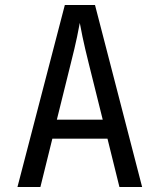

<svg xmlns="http://www.w3.org/2000/svg" viewBox="-20 -750 640 770"><path d="M50 0 240 -730H361L550 0H459L411 -194H190L142 0ZM208 -270H392L336 -495Q320 -559 311 -602Q302 -645 300 -658Q298 -645 289 -602Q280 -559 264 -496Z"/></svg>

Font: JetBrainsMono NF
Style: Regular
Weight: 400
Designer: Philipp Nurullin, Konstantin Bulenkov
Foundry: JetBrains
Version: Version 2.251; ttfautohint (v1.8.3);Nerd Fonts 2.2.2